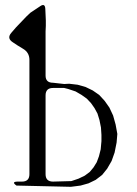

<svg xmlns="http://www.w3.org/2000/svg" viewBox="-20 -759 540 755"><path d="M44.9 -29.3Q22.5 -44.9 50.8 -44.9H66.4Q95.7 -44.9 95.7 -74.2V-523.4Q95.7 -552.7 70.3 -567.4L47.9 -581.1L30.3 -592.8Q5.9 -608.4 24.4 -629.9L43 -651.4L84 -694.3L99.6 -709L137.7 -734.4Q157.2 -748 158.2 -723.6L159.2 -701.2L160.2 -678.7V-657.2L159.2 -635.7V-596.7V-579.1V-461.9Q159.2 -433.6 188.5 -433.6L232.4 -428.7L252 -429.7L285.2 -425.8L316.4 -417L344.7 -403.3L370.1 -385.7L391.6 -362.3L410.2 -335.9L424.8 -304.7L434.6 -269.5L441.4 -232.4L438.5 -198.2L430.7 -159.2L418.9 -126L401.4 -95.7L381.8 -71.3L356.4 -51.8L328.1 -38.1L296.9 -29.3L258.8 -24.4ZM232.4 -413.1H188.5Q159.2 -413.1 159.2 -383.8V-74.2Q159.2 -44.9 188.5 -44.9L260.7 -46.9L289.1 -56.6L313.5 -68.4L333 -83L347.7 -100.6L360.4 -121.1L369.1 -144.5L376 -171.9L378.9 -204.1V-228.5L377 -257.8L371.1 -287.1L363.3 -312.5L351.6 -334L337.9 -353.5L321.3 -371.1L300.8 -385.7L277.3 -399.4L248 -409.2Z"/></svg>

Font: B2 Hana
Style: Regular
Weight: 500
Version: 2020-08-05; (max)